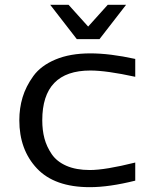

<svg xmlns="http://www.w3.org/2000/svg" viewBox="-20 -763 640 795"><path d="M155 -265Q155 -224 164 -190Q173 -156 194 -125Q215 -94 255 -76.5Q295 -59 352 -59Q416 -59 540 -90V-15Q432 12 352 12Q206 12 133 -65.5Q60 -143 60 -265Q60 -315 73.5 -360Q87 -405 118 -448Q149 -491 209.5 -516.5Q270 -542 354 -542Q435 -542 540 -519V-445Q421 -471 354 -471Q155 -471 155 -265ZM345 -653 426 -743H502L392 -601H298L188 -743H264Z"/></svg>

Font: Edlo
Style: Regular
Weight: 400
Monospace: yes
Version: Version 0.01